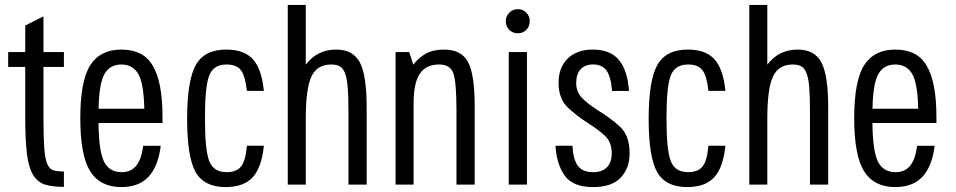

<svg xmlns="http://www.w3.org/2000/svg" viewBox="-20 -750 3885 780"><path d="M13.2 -538.6V-478H82.6V-270.2Q82.6 -177.6 89.8 -122.3Q97 -67 115.3 -38Q133.6 -9 163.9 0.1Q194.2 9.2 239.6 9.2V-53.2Q213.2 -53.2 196.9 -58.2Q180.6 -63.2 171.7 -84.6Q162.8 -106 159.7 -149.5Q156.6 -193 156.6 -270V-478H239.6V-538.6H156.6V-683.6L82.6 -646.4V-538.6Z M474.6 -50.6Q423.8 -50.6 402.6 -93.5Q381.4 -136.4 380.2 -250.4H640.2V-273.6Q640.2 -348.6 629.8 -400.6Q619.4 -452.6 599 -485.7Q578.6 -518.8 547 -533.7Q515.4 -548.6 473.2 -548.6Q387.2 -548.6 346.7 -485.2Q306.2 -421.8 306.2 -269.8Q306.2 -118.2 346.5 -54.1Q386.8 10 472.8 10Q544.8 10 583.8 -32.4Q622.8 -74.8 633 -157.8H561.8Q554.6 -102 533.1 -76.3Q511.6 -50.6 474.6 -50.6ZM473.4 -488Q518.8 -488 541.4 -450.2Q564 -412.4 566.2 -308.2H380.4Q382.4 -409.8 404.2 -448.9Q426 -488 473.4 -488Z M1052 -158H983Q978.2 -98.8 960 -74.7Q941.8 -50.6 900.4 -50.6Q847.8 -50.6 830.2 -95.1Q812.6 -139.6 812.6 -270.2Q812.6 -399.4 830.1 -443.7Q847.6 -488 900.4 -488Q941.2 -488 958.9 -464.5Q976.6 -441 983 -380.8H1052Q1043.2 -469.6 1007.6 -509.1Q972 -548.6 899.2 -548.6Q810.4 -548.6 775.3 -485.7Q740.2 -422.8 740.2 -266.6Q740.2 -112.2 774.6 -51.1Q809 10 896.8 10Q969.8 10 1006.4 -29.7Q1043 -69.4 1052 -158Z M1149 0H1222.2V-268.8Q1222.2 -389.8 1245.1 -438.9Q1268 -488 1326 -488Q1347.2 -488 1360.7 -480.3Q1374.2 -472.6 1381.9 -451.9Q1389.6 -431.2 1392.6 -394.2Q1395.6 -357.2 1395.6 -297.8V0H1469.6V-312.4Q1469.6 -444 1442 -496.3Q1414.4 -548.6 1346.2 -548.6Q1307 -548.6 1276.4 -533.4Q1245.8 -518.2 1222.2 -487.4V-730H1149Z M1587 0H1660.2V-329.6Q1660.2 -412.8 1685.4 -450.4Q1710.6 -488 1763.8 -488Q1809.4 -488 1821.9 -451.8Q1834.4 -415.6 1834.4 -300.2V0H1908.4V-317.2Q1908.4 -448.8 1881.1 -498.7Q1853.8 -548.6 1784 -548.6Q1740.4 -548.6 1711.3 -532.8Q1682.2 -517 1659 -487.4L1642.6 -538.6H1587Z M2120.8 0V-538.6H2046.8V0ZM2034.8 -663.8Q2034.8 -642.4 2049 -628.6Q2063.2 -614.8 2083.8 -614.8Q2104.4 -614.8 2118.2 -628.6Q2132 -642.4 2132 -663.8Q2132 -684.4 2118.2 -698.6Q2104.4 -712.8 2083.8 -712.8Q2063.2 -712.8 2049 -698.6Q2034.8 -684.4 2034.8 -663.8Z M2537.8 -127.2Q2537.8 -199.6 2498.1 -235.8Q2458.4 -272 2408.8 -302Q2362.8 -331.4 2341.8 -355.1Q2320.8 -378.8 2320.8 -412.2Q2320.8 -449.4 2338.9 -468.8Q2357 -488.2 2390 -488.2Q2426.6 -488.2 2444.5 -462.5Q2462.4 -436.8 2466.4 -380.6H2535.2Q2529.6 -463.8 2494.6 -506.2Q2459.6 -548.6 2388.6 -548.6Q2323.4 -548.6 2286.3 -512.2Q2249.2 -475.8 2249.2 -413.8Q2249.2 -347.8 2287.4 -312.5Q2325.6 -277.2 2368.2 -250.2Q2406.4 -226.6 2435.8 -200.1Q2465.2 -173.6 2465.2 -127.6Q2465.2 -90.2 2445.7 -70.4Q2426.2 -50.6 2388.6 -50.6Q2346.4 -50.6 2327.2 -77.1Q2308 -103.6 2305.6 -158H2236.8Q2240.8 -83.6 2274 -36.8Q2307.2 10 2389 10Q2465.6 10 2501.7 -28.4Q2537.8 -66.8 2537.8 -127.2Z M2927 -158H2858Q2853.2 -98.8 2835 -74.7Q2816.8 -50.6 2775.4 -50.6Q2722.8 -50.6 2705.2 -95.1Q2687.6 -139.6 2687.6 -270.2Q2687.6 -399.4 2705.1 -443.7Q2722.6 -488 2775.4 -488Q2816.2 -488 2833.9 -464.5Q2851.6 -441 2858 -380.8H2927Q2918.2 -469.6 2882.6 -509.1Q2847 -548.6 2774.2 -548.6Q2685.4 -548.6 2650.3 -485.7Q2615.2 -422.8 2615.2 -266.6Q2615.2 -112.2 2649.6 -51.1Q2684 10 2771.8 10Q2844.8 10 2881.4 -29.7Q2918 -69.4 2927 -158Z M3024 0H3097.2V-268.8Q3097.2 -389.8 3120.1 -438.9Q3143 -488 3201 -488Q3222.2 -488 3235.7 -480.3Q3249.2 -472.6 3256.9 -451.9Q3264.6 -431.2 3267.6 -394.2Q3270.6 -357.2 3270.6 -297.8V0H3344.6V-312.4Q3344.6 -444 3317 -496.3Q3289.4 -548.6 3221.2 -548.6Q3182 -548.6 3151.4 -533.4Q3120.8 -518.2 3097.2 -487.4V-730H3024Z M3618.6 -50.6Q3567.8 -50.6 3546.6 -93.5Q3525.4 -136.4 3524.2 -250.4H3784.2V-273.6Q3784.2 -348.6 3773.8 -400.6Q3763.4 -452.6 3743 -485.7Q3722.6 -518.8 3691 -533.7Q3659.4 -548.6 3617.2 -548.6Q3531.2 -548.6 3490.7 -485.2Q3450.2 -421.8 3450.2 -269.8Q3450.2 -118.2 3490.5 -54.1Q3530.8 10 3616.8 10Q3688.8 10 3727.8 -32.4Q3766.8 -74.8 3777 -157.8H3705.8Q3698.6 -102 3677.1 -76.3Q3655.6 -50.6 3618.6 -50.6ZM3617.4 -488Q3662.8 -488 3685.4 -450.2Q3708 -412.4 3710.2 -308.2H3524.4Q3526.4 -409.8 3548.2 -448.9Q3570 -488 3617.4 -488Z"/></svg>

Font: Secuela Light
Style: Regular
Weight: 300
Designer: Fernando Haro
Foundry: deFharo
Version: Version 1.708